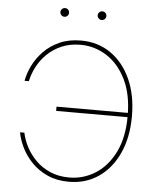

<svg xmlns="http://www.w3.org/2000/svg" viewBox="-60 -951 829 1012"><g transform="rotate(5 354.5 -445.0)"><path d="M341.8 9.8Q277.8 9.8 228.8 -12.5Q179.7 -34.7 145.3 -70.3Q110.8 -106 90.6 -147.5Q70.3 -189 63.5 -227.5H86.4Q93.8 -190.4 113.5 -152.6Q133.3 -114.7 165 -83Q196.8 -51.3 241.2 -32Q285.6 -12.7 341.8 -12.7Q416.5 -12.7 480.2 -52.7Q543.9 -92.8 582.5 -170.9Q621.1 -249 621.1 -363.3Q621.1 -476.6 582.5 -554.9Q543.9 -633.3 480.2 -674.1Q416.5 -714.8 341.8 -714.8Q285.2 -714.8 241 -695.6Q196.8 -676.3 164.8 -644.8Q132.8 -613.3 113.3 -575.4Q93.8 -537.6 86.4 -500H63.5Q70.3 -539.1 90.6 -580.6Q110.8 -622.1 145.3 -657.7Q179.7 -693.4 228.8 -715.3Q277.8 -737.3 341.8 -737.3Q431.6 -737.3 499.5 -690.2Q567.4 -643.1 605.5 -559.1Q643.6 -475.1 643.6 -363.3Q643.6 -252 605.5 -168Q567.4 -84 499.5 -37.1Q431.6 9.8 341.8 9.8ZM243.2 -356.4V-378.9H630.9V-356.4ZM440.4 -854.5Q431.2 -854.5 424.3 -861.3Q417.5 -868.2 417.5 -877.4Q417.5 -887.2 424.3 -893.8Q431.2 -900.4 440.4 -900.4Q450.2 -900.4 456.8 -893.6Q463.4 -886.7 463.4 -877.4Q463.4 -868.2 456.8 -861.3Q450.2 -854.5 440.4 -854.5ZM243.2 -854.5Q233.9 -854.5 227.1 -861.3Q220.2 -868.2 220.2 -877.4Q220.2 -887.2 227.1 -893.8Q233.9 -900.4 243.2 -900.4Q252.9 -900.4 259.5 -893.6Q266.1 -886.7 266.1 -877.4Q266.1 -868.2 259.5 -861.3Q252.9 -854.5 243.2 -854.5Z"/></g></svg>

Font: Inter 18pt Thin
Style: Regular
Weight: 250
Designer: Rasmus Andersson
Foundry: rsms
Version: Version 4.001;git-66647c0bb